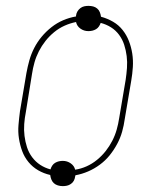

<svg xmlns="http://www.w3.org/2000/svg" viewBox="-20 -592 540 654"><path d="M194 42Q185 42 177 39.5Q169 37 163.5 32Q158 27 155 19.5Q152 12 151 4Q129 -1 110 -12Q91 -23 77 -40Q63 -57 55.5 -77.5Q48 -98 44.5 -120.5Q41 -143 43 -166.5Q45 -190 48 -213L70 -343Q74 -365 80 -386.5Q86 -408 96.5 -428.5Q107 -449 122 -467Q137 -485 155.5 -499.5Q174 -514 195 -523Q216 -532 239 -536Q239 -537 239 -538Q239 -539 239 -539Q240 -547 244 -553.5Q248 -560 254 -564.5Q260 -569 267 -570.5Q274 -572 281 -572Q290 -572 297.5 -570Q305 -568 311 -563Q317 -558 320 -550.5Q323 -543 324 -535Q346 -529 365 -518Q384 -507 397.5 -490Q411 -473 419 -452.5Q427 -432 430.5 -409.5Q434 -387 432.5 -363.5Q431 -340 427 -317L405 -187Q402 -165 396 -143.5Q390 -122 379 -101.5Q368 -81 353.5 -63Q339 -45 320 -31Q301 -17 280 -8Q259 1 237 5Q237 6 236.5 7Q236 8 236 9Q235 17 231.5 23.5Q228 30 221.5 34.5Q215 39 208 40.5Q201 42 194 42ZM236 -14Q256 -17 275 -25.5Q294 -34 310.5 -47.5Q327 -61 340 -77.5Q353 -94 362.5 -112.5Q372 -131 377.5 -150.5Q383 -170 386 -190L408 -320Q411 -340 412.5 -360.5Q414 -381 411.5 -401Q409 -421 403 -439.5Q397 -458 385.5 -473.5Q374 -489 358 -499Q342 -509 323 -514Q321 -508 317 -502Q313 -496 307 -492.5Q301 -489 294.5 -487.5Q288 -486 281 -486Q266 -486 254 -494.5Q242 -503 239 -517Q219 -513 200 -504.5Q181 -496 164.5 -482.5Q148 -469 135 -452.5Q122 -436 112.5 -417.5Q103 -399 97.5 -379.5Q92 -360 89 -340L68 -210Q64 -190 62.5 -169.5Q61 -149 63.5 -129Q66 -109 72 -90.5Q78 -72 89.5 -56.5Q101 -41 117 -30.5Q133 -20 152 -15Q154 -22 158 -28Q162 -34 168 -37.5Q174 -41 180.5 -42.5Q187 -44 194 -44Q209 -44 221 -35.5Q233 -27 236 -14Z"/></svg>

Font: Iosevka Slab Thin
Style: Italic
Weight: 100
Italic angle: -9°
Monospace: yes
Designer: Belleve Invis
Foundry: Belleve Invis
Version: Version 11.1.1; ttfautohint (v1.8.3)